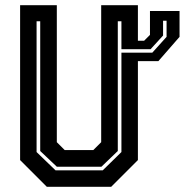

<svg xmlns="http://www.w3.org/2000/svg" viewBox="-20 -720 712 740"><path d="M194 -63.5H376L448 -134V-638H434V-138L371 -77.5H199L135 -138V-638H121V-134ZM608.5 -640V-583L560.5 -530.5H448V-517H567L622 -578V-640ZM558 -677.5H672V-578L590.5 -484.5H511.5V-103L408.5 0H160.5L57.5 -103V-700H199V-172L229.5 -141.5H339.5L370 -172V-700H511.5V-563H535.5L558 -585.5Z"/></svg>

Font: Tourney Thin
Style: Regular
Weight: 100
Designer: Tyler Finck
Foundry: Etcetera Type Co
Version: Version 1.015